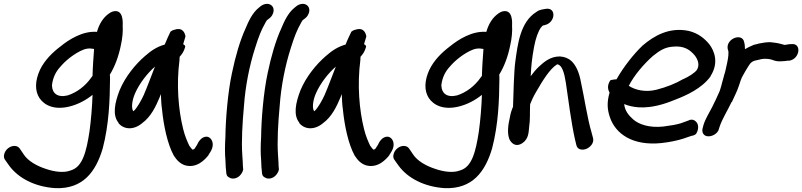

<svg xmlns="http://www.w3.org/2000/svg" viewBox="-38 -716 4178 1000"><path d="M-12 116C-5 127 3 136 10 147C57 211 142 257 251 264C394 269 461 179 497 57C530 -69 534 -196 535 -302V-316C535 -320 534 -323 534 -327C560 -369 580 -423 591 -478C600 -516 603 -556 601 -582C601 -589 609 -673 549 -656C542 -654 536 -650 530 -646C498 -624 478 -589 467 -550C393 -556 321 -510 278 -475C237 -444 195 -404 170 -352C144 -295 143 -244 167 -206C193 -167 245 -142 323 -161C368 -172 409 -194 444 -222C442 -160 436 -89 428 -31C412 74 392 153 332 171L330 172H329C293 186 243 178 202 164C152 148 108 122 86 89L65 58C60 51 52 44 37 44C14 44 -10 62 -16 87C-19 98 -18 108 -12 116ZM276 -368C304 -401 341 -430 380 -450C407 -464 427 -466 452 -461C449 -420 445 -366 444 -321L438 -313C407 -268 362 -234 314 -219C260 -206 234 -232 233 -269C232 -271 233 -272 233 -275C238 -313 253 -343 276 -368Z M578 -75H579C604 -43 656 -35 703 -75C747 -107 773 -160 793 -208C795 -214 797 -218 800 -226C801 -200 802 -171 806 -145C814 -63 834 34 867 94C883 119 901 137 926 145C987 162 1030 115 1048 92V91L1061 70C1080 35 1066 7 1050 -1C1036 -9 1006 -4 988 39L975 59C972 61 969 62 966 64C962 61 956 55 948 43C938 22 925 -7 916 -44C891 -144 880 -275 897 -404C897 -410 897 -415 898 -421C907 -430 920 -447 926 -470C928 -474 927 -480 916 -486C920 -499 924 -513 928 -526C926 -539 917 -575 874 -562C860 -559 855 -555 850 -551C843 -536 830 -510 820 -484C778 -472 749 -452 717 -424C667 -381 614 -316 585 -246C559 -179 547 -116 579 -77ZM666 -231C689 -283 730 -335 769 -369C750 -321 731 -268 711 -222C701 -199 674 -149 657 -137H656C645 -152 649 -193 666 -231Z M1157 209C1174 220 1201 213 1216 193C1223 184 1231 170 1228 160L1227 147C1227 136 1226 121 1224 92C1219 20 1224 -71 1233 -168C1240 -265 1260 -370 1290 -464C1310 -528 1322 -558 1345 -599C1350 -607 1352 -611 1353 -612H1354L1367 -622C1378 -631 1383 -642 1386 -653C1392 -678 1375 -696 1353 -696C1341 -696 1329 -691 1320 -684L1309 -675C1277 -649 1257 -607 1241 -568C1212 -505 1188 -422 1170 -335C1148 -233 1137 -91 1136 -4C1133 46 1133 85 1136 116C1137 149 1138 161 1140 178C1141 203 1150 205 1157 209Z M1343 209C1360 220 1387 213 1402 193C1409 184 1417 170 1414 160L1413 147C1413 136 1412 121 1410 92C1405 20 1410 -71 1419 -168C1426 -265 1446 -370 1476 -464C1496 -528 1508 -558 1531 -599C1536 -607 1538 -611 1539 -612H1540L1553 -622C1564 -631 1569 -642 1572 -653C1578 -678 1561 -696 1539 -696C1527 -696 1515 -691 1506 -684L1495 -675C1463 -649 1443 -607 1427 -568C1398 -505 1374 -422 1356 -335C1334 -233 1323 -91 1322 -4C1319 46 1319 85 1322 116C1323 149 1324 161 1326 178C1327 203 1336 205 1343 209Z M1520 -75H1521C1546 -43 1598 -35 1645 -75C1689 -107 1715 -160 1735 -208C1737 -214 1739 -218 1742 -226C1743 -200 1744 -171 1748 -145C1756 -63 1776 34 1809 94C1825 119 1843 137 1868 145C1929 162 1972 115 1990 92V91L2003 70C2022 35 2008 7 1992 -1C1978 -9 1948 -4 1930 39L1917 59C1914 61 1911 62 1908 64C1904 61 1898 55 1890 43C1880 22 1867 -7 1858 -44C1833 -144 1822 -275 1839 -404C1839 -410 1839 -415 1840 -421C1849 -430 1862 -447 1868 -470C1870 -474 1869 -480 1858 -486C1862 -499 1866 -513 1870 -526C1868 -539 1859 -575 1816 -562C1802 -559 1797 -555 1792 -551C1785 -536 1772 -510 1762 -484C1720 -472 1691 -452 1659 -424C1609 -381 1556 -316 1527 -246C1501 -179 1489 -116 1521 -77ZM1608 -231C1631 -283 1672 -335 1711 -369C1692 -321 1673 -268 1653 -222C1643 -199 1616 -149 1599 -137H1598C1587 -152 1591 -193 1608 -231Z M2016 116C2023 127 2031 136 2038 147C2085 211 2170 257 2279 264C2422 269 2489 179 2525 57C2558 -69 2562 -196 2563 -302V-316C2563 -320 2562 -323 2562 -327C2588 -369 2608 -423 2619 -478C2628 -516 2631 -556 2629 -582C2629 -589 2637 -673 2577 -656C2570 -654 2564 -650 2558 -646C2526 -624 2506 -589 2495 -550C2421 -556 2349 -510 2306 -475C2265 -444 2223 -404 2198 -352C2172 -295 2171 -244 2195 -206C2221 -167 2273 -142 2351 -161C2396 -172 2437 -194 2472 -222C2470 -160 2464 -89 2456 -31C2440 74 2420 153 2360 171L2358 172H2357C2321 186 2271 178 2230 164C2180 148 2136 122 2114 89L2093 58C2088 51 2080 44 2065 44C2042 44 2018 62 2012 87C2009 98 2010 108 2016 116ZM2304 -368C2332 -401 2369 -430 2408 -450C2435 -464 2455 -466 2480 -461C2477 -420 2473 -366 2472 -321L2466 -313C2435 -268 2390 -234 2342 -219C2288 -206 2262 -232 2261 -269C2260 -271 2261 -272 2261 -275C2266 -313 2281 -343 2304 -368Z M2877 -422C2828 -422 2795 -393 2769 -369C2754 -355 2739 -337 2726 -319C2729 -375 2732 -409 2744 -474C2752 -516 2765 -553 2779 -572C2788 -583 2788 -582 2792 -584H2796L2798 -585C2856 -597 2861 -679 2805 -670C2796 -668 2772 -667 2756 -654C2670 -601 2658 -481 2646 -396C2639 -348 2636 -225 2634 -160C2627 -144 2621 -125 2618 -107C2608 -65 2603 -22 2615 9C2617 13 2638 58 2682 30C2717 7 2715 -30 2718 -55C2724 -92 2721 -134 2723 -173C2723 -173 2724 -173 2725 -178L2736 -203C2742 -216 2749 -229 2757 -242C2788 -296 2826 -357 2861 -379C2862 -380 2864 -381 2866 -381C2877 -378 2886 -370 2894 -349C2900 -334 2905 -312 2909 -286C2922 -197 2937 -79 2956 7L2964 40C2970 66 2998 67 3017 59C3035 51 3057 30 3051 4L3043 -26C3021 -100 3006 -205 2988 -287C2983 -315 2976 -338 2967 -357C2952 -387 2931 -418 2879 -422Z M3663 -320C3707 -389 3683 -451 3656 -486C3632 -515 3599 -543 3549 -555C3448 -576 3369 -530 3309 -479C3261 -433 3210 -368 3173 -303C3155 -302 3144 -299 3141 -298C3122 -270 3129 -247 3137 -234C3122 -183 3125 -146 3138 -107C3167 -19 3257 45 3408 29C3452 24 3490 16 3521 6L3562 -8C3576 -10 3583 -15 3587 -18C3606 -48 3598 -75 3584 -85C3577 -92 3565 -95 3553 -91L3552 -90L3508 -74C3486 -67 3455 -62 3417 -57C3345 -49 3289 -68 3260 -94C3236 -115 3216 -140 3213 -174C3234 -165 3259 -159 3289 -157C3357 -153 3423 -174 3474 -195C3540 -220 3617 -256 3662 -317ZM3237 -269C3265 -325 3318 -385 3362 -424C3398 -453 3425 -470 3466 -473C3526 -479 3556 -456 3580 -428C3597 -406 3608 -377 3591 -351C3578 -335 3550 -317 3521 -304H3520C3481 -281 3433 -262 3382 -249C3324 -234 3270 -247 3237 -269Z M4073 -400C4129 -409 4139 -494 4083 -486H4074C4067 -485 4060 -484 4049 -482C4049 -482 4047 -482 4045 -483L4030 -487C4021 -489 4015 -491 4008 -492L3986 -495C3958 -499 3931 -492 3913 -489L3911 -488L3886 -482L3885 -481C3873 -476 3855 -468 3842 -460C3842 -472 3841 -485 3838 -496C3829 -547 3743 -516 3752 -462C3754 -452 3756 -451 3756 -444C3757 -423 3751 -395 3744 -365C3741 -352 3739 -340 3736 -332L3735 -330C3732 -315 3727 -302 3723 -286L3719 -270C3717 -260 3711 -246 3710 -241C3698 -214 3684 -183 3670 -156C3656 -128 3636 -98 3626 -65L3621 -46C3617 -29 3624 -6 3652 -6C3675 -6 3697 -21 3705 -39V-41L3711 -59C3724 -97 3750 -138 3772 -184L3774 -185C3785 -211 3801 -239 3811 -271C3817 -290 3823 -309 3831 -322L3845 -347L3861 -373C3872 -392 3884 -400 3911 -404L3927 -408C3942 -411 3960 -410 3975 -407C3986 -405 4001 -394 4034 -397C4042 -397 4052 -398 4065 -400Z"/></svg>

Font: Stray Cat
Style: BlkObl
Weight: 900
Version: Version 1.0